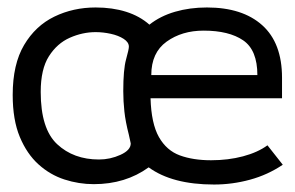

<svg xmlns="http://www.w3.org/2000/svg" viewBox="-20 -482 790 514"><path d="M553 12Q441 12 378 -34Q316 11 231 11Q191 11 152.5 -1.5Q114 -14 83 -42Q52 -70 33 -115.5Q14 -161 14 -228Q14 -310 44.5 -361.5Q75 -413 125.5 -437.5Q176 -462 236 -462Q281 -462 317.5 -450.5Q354 -439 380 -416Q409 -439 448.5 -450.5Q488 -462 534 -462Q629 -462 682 -414.5Q735 -367 735 -274V-219H383Q385 -151 405.5 -115Q426 -79 461.5 -66Q497 -53 545 -53Q591 -53 630.5 -63.5Q670 -74 696 -93L737 -41Q697 -14 649.5 -1Q602 12 553 12ZM385 -281H669Q669 -348 631 -374Q593 -400 525 -400Q467 -400 426 -370.5Q385 -341 385 -281ZM245 -55Q275 -55 302.5 -67.5Q330 -80 330 -98Q330 -99 328.5 -105Q327 -111 325 -121Q316 -156 313 -183.5Q310 -211 310 -238Q310 -296 317.5 -323Q325 -350 325 -357Q325 -369 311 -378Q297 -387 276.5 -391.5Q256 -396 236 -396Q201 -396 167 -381Q133 -366 111 -331.5Q89 -297 89 -236Q89 -137 133 -96Q177 -55 245 -55Z"/></svg>

Font: Inconsolata ExtraExpanded
Style: Regular
Weight: 400
Width: 8
Monospace: yes
Designer: Raph Levien, Cyreal, Brenton Simpson
Foundry: Raph Levien, Cyreal, Google
Version: Version 3.000; ttfautohint (v1.8.2.53-6de2)